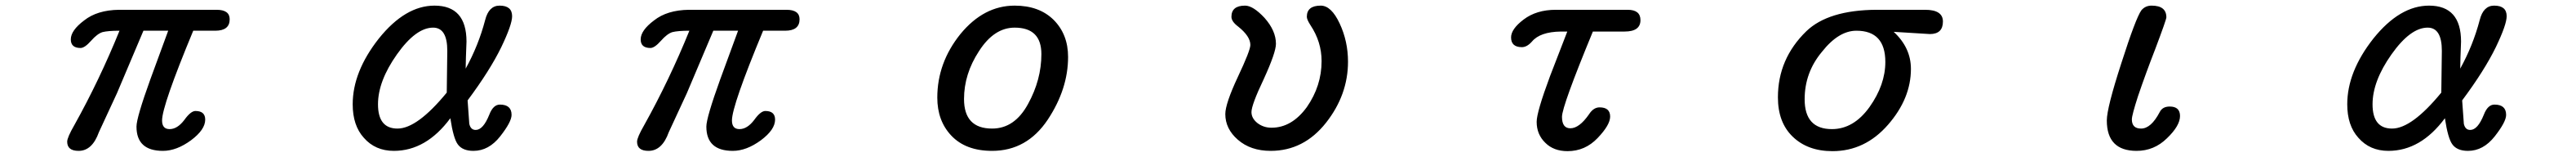

<svg xmlns="http://www.w3.org/2000/svg" viewBox="-20 -507 9040 550"><path d="M215.8 -10.7Q215.8 -25.4 241.2 -69.3Q329.1 -226.6 399.4 -399.4Q359.4 -399.4 339.8 -394.5Q321.3 -388.7 299.8 -364.3Q277.3 -338.9 262.7 -338.9Q228.5 -338.9 228.5 -369.1Q228.5 -400.4 275.4 -435.5Q321.3 -471.7 397.5 -472.7H740.2Q786.1 -472.7 786.1 -439.5Q786.1 -399.4 735.4 -399.4H658.2Q548.8 -136.7 548.8 -85Q548.8 -54.7 575.2 -54.7Q602.5 -54.7 627 -86.9Q649.4 -118.2 666 -118.2Q700.2 -118.2 700.2 -87.9Q700.2 -52.7 650.4 -15.6Q599.6 21.5 551.8 21.5Q459 21.5 459 -63.5Q459 -94.7 507.8 -229.5L570.3 -399.4H483.4L390.6 -180.7L327.1 -43.9Q303.7 21.5 255.9 21.5Q215.8 21.5 215.8 -10.7Z M1256.8 -24.4Q1217.8 -67.4 1217.8 -141.6Q1217.8 -255.9 1309.6 -372.1Q1402.3 -487.3 1504.9 -487.3Q1617.2 -487.3 1617.2 -361.3L1615.2 -306.6L1614.3 -266.6Q1659.2 -347.7 1682.6 -436.5Q1695.3 -487.3 1733.4 -487.3Q1777.3 -487.3 1777.3 -450.2Q1777.3 -420.9 1739.3 -341.8Q1699.2 -259.8 1621.1 -155.3L1627 -73.2Q1631.8 -51.8 1649.4 -51.8Q1675.8 -51.8 1697.3 -105.5Q1710.9 -140.6 1734.4 -140.6Q1775.4 -140.6 1775.4 -104.5Q1775.4 -80.1 1735.4 -29.3Q1695.3 21.5 1641.6 21.5Q1603.5 21.5 1586.9 -1Q1571.3 -21.5 1560.5 -92.8Q1475.6 21.5 1362.3 21.5Q1296.9 21.5 1256.8 -24.4ZM1547.9 -182.6 1549.8 -329.1Q1549.8 -410.2 1500 -410.2Q1439.5 -410.2 1373 -316.4Q1306.6 -222.7 1306.6 -141.6Q1306.6 -56.6 1375 -56.6Q1444.3 -56.6 1547.9 -182.6Z M2215.8 -10.7Q2215.8 -25.4 2241.2 -69.3Q2329.1 -226.6 2399.4 -399.4Q2359.4 -399.4 2339.8 -394.5Q2321.3 -388.7 2299.8 -364.3Q2277.3 -338.9 2262.7 -338.9Q2228.5 -338.9 2228.5 -369.1Q2228.5 -400.4 2275.4 -435.5Q2321.3 -471.7 2397.5 -472.7H2740.2Q2786.1 -472.7 2786.1 -439.5Q2786.1 -399.4 2735.4 -399.4H2658.2Q2548.8 -136.7 2548.8 -85Q2548.8 -54.7 2575.2 -54.7Q2602.5 -54.7 2627 -86.9Q2649.4 -118.2 2666 -118.2Q2700.2 -118.2 2700.2 -87.9Q2700.2 -52.7 2650.4 -15.6Q2599.6 21.5 2551.8 21.5Q2459 21.5 2459 -63.5Q2459 -94.7 2507.8 -229.5L2570.3 -399.4H2483.4L2390.6 -180.7L2327.1 -43.9Q2303.7 21.5 2255.9 21.5Q2215.8 21.5 2215.8 -10.7Z M3318.4 -32.2Q3269.5 -84 3269.5 -165Q3269.5 -287.1 3350.6 -387.7Q3432.6 -487.3 3541 -487.3Q3627 -487.3 3677.7 -437.5Q3728.5 -386.7 3728.5 -307.6Q3728.5 -195.3 3657.2 -87.9Q3584 21.5 3461.9 21.5Q3369.1 21.5 3318.4 -32.2ZM3587.9 -142.6Q3634.8 -227.5 3634.8 -317.4Q3634.8 -410.2 3541 -410.2Q3468.8 -410.2 3416 -328.1Q3363.3 -248 3363.3 -160.2Q3363.3 -56.6 3461.9 -56.6Q3541 -56.6 3587.9 -142.6Z M4324.2 -17.6Q4280.3 -55.7 4280.3 -107.4Q4280.3 -143.6 4324.2 -237.3Q4368.2 -330.1 4368.2 -349.6Q4368.2 -379.9 4325.2 -414.1Q4301.8 -431.6 4301.8 -448.2Q4301.8 -487.3 4349.6 -487.3Q4377.9 -487.3 4418 -444.3Q4458 -399.4 4458 -353.5Q4458 -323.2 4415 -229.5Q4372.1 -139.6 4372.1 -114.3Q4372.1 -92.8 4392.6 -76.2Q4414.1 -59.6 4442.4 -59.6Q4513.7 -59.6 4566.4 -131.8Q4618.2 -206.1 4618.2 -293Q4618.2 -360.4 4579.1 -418.9Q4566.4 -438.5 4566.4 -448.2Q4566.4 -487.3 4615.2 -487.3Q4652.3 -487.3 4681.6 -424.8Q4710.9 -362.3 4710.9 -291Q4710.9 -174.8 4633.8 -77.1Q4555.7 21.5 4439.5 21.5Q4369.1 21.5 4324.2 -17.6Z M5403.3 -6.8Q5373 -36.1 5373 -80.1Q5373 -114.3 5419.9 -240.2L5480.5 -396.5H5458Q5384.8 -395.5 5356.4 -361.3Q5338.9 -341.8 5321.3 -341.8Q5283.2 -341.8 5283.2 -376Q5283.2 -405.3 5327.1 -438.5Q5372.1 -472.7 5440.4 -472.7H5692.4Q5737.3 -472.7 5737.3 -436.5Q5737.3 -396.5 5681.6 -396.5H5570.3Q5461.9 -134.8 5461.9 -97.7Q5461.9 -57.6 5491.2 -57.6Q5522.5 -57.6 5556.6 -106.4Q5572.3 -130.9 5593.8 -130.9Q5630.9 -130.9 5630.9 -98.6Q5630.9 -69.3 5586.9 -23.4Q5543 22.5 5481.4 22.5Q5432.6 22.5 5403.3 -6.8Z M6271.5 -28.3Q6219.7 -78.1 6219.7 -166Q6219.7 -300.8 6319.3 -397.5Q6396.5 -471.7 6565.4 -472.7H6736.3Q6798.8 -472.7 6798.8 -431.6Q6798.8 -387.7 6752.9 -387.7L6626 -395.5Q6686.5 -339.8 6686.5 -265.6Q6686.5 -162.1 6606.4 -70.3Q6525.4 22.5 6411.1 22.5Q6324.2 22.5 6271.5 -28.3ZM6541 -131.8Q6596.7 -210 6596.7 -290Q6596.7 -399.4 6495.1 -399.4Q6432.6 -399.4 6374 -325.2Q6313.5 -252.9 6313.5 -159.2Q6313.5 -54.7 6409.2 -54.7Q6485.4 -54.7 6541 -131.8Z M7374 -85Q7374 -128.9 7424.8 -285.2Q7475.6 -443.4 7495.1 -470.7Q7508.8 -487.3 7531.2 -487.3Q7583 -487.3 7583 -446.3Q7583 -438.5 7543.9 -335Q7510.7 -250 7483.4 -169.9Q7461.9 -103.5 7461.9 -88.9Q7461.9 -56.6 7494.1 -56.6Q7529.3 -56.6 7559.6 -114.3Q7569.3 -133.8 7594.7 -133.8Q7630.9 -133.8 7630.9 -100.6Q7630.9 -66.4 7585 -22.5Q7540 21.5 7478.5 21.5Q7374 21.5 7374 -85Z M8256.8 -24.4Q8217.8 -67.4 8217.8 -141.6Q8217.8 -255.9 8309.6 -372.1Q8402.3 -487.3 8504.9 -487.3Q8617.2 -487.3 8617.2 -361.3L8615.2 -306.6L8614.3 -266.6Q8659.2 -347.7 8682.6 -436.5Q8695.3 -487.3 8733.4 -487.3Q8777.3 -487.3 8777.3 -450.2Q8777.3 -420.9 8739.3 -341.8Q8699.2 -259.8 8621.1 -155.3L8627 -73.2Q8631.8 -51.8 8649.4 -51.8Q8675.8 -51.8 8697.3 -105.5Q8710.9 -140.6 8734.4 -140.6Q8775.4 -140.6 8775.4 -104.5Q8775.4 -80.1 8735.4 -29.3Q8695.3 21.5 8641.6 21.5Q8603.5 21.5 8586.9 -1Q8571.3 -21.5 8560.5 -92.8Q8475.6 21.5 8362.3 21.5Q8296.9 21.5 8256.8 -24.4ZM8547.9 -182.6 8549.8 -329.1Q8549.8 -410.2 8500 -410.2Q8439.5 -410.2 8373 -316.4Q8306.6 -222.7 8306.6 -141.6Q8306.6 -56.6 8375 -56.6Q8444.3 -56.6 8547.9 -182.6Z"/></svg>

Font: jf-openhuninn-1.0
Style: Regular
Weight: 400
Designer: [Kosugi Maru]
      Designed by Motoya company      

      [Varela Round]
      Joe Prince(Latin component); Avraham Co
Foundry: justfont CO.,LTD.
Version: 1.0